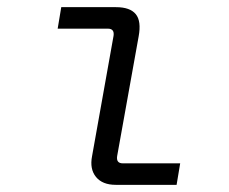

<svg xmlns="http://www.w3.org/2000/svg" viewBox="-20 -516 640 536"><path d="M303 0Q266 0 248 -22Q230 -44 237 -80L297 -416Q300 -436 281 -436H141L151 -496H304Q343 -496 359 -476.5Q375 -457 367 -414L307 -80Q304 -60 323 -60H483L473 0Z"/></svg>

Font: DM Mono Light
Style: Italic
Weight: 300
Italic angle: -10°
Designer: Colophon Foundry
Foundry: Colophon Foundry
Version: Version 1.000; ttfautohint (v1.8.2.53-6de2)